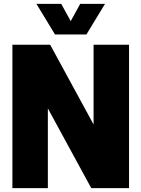

<svg xmlns="http://www.w3.org/2000/svg" viewBox="-20 -971 730 991"><path d="M463 -740H646V0H451L227 -411.5V0H44V-740H239L463 -328.5ZM394 -951H522L426 -793H264L168 -951H296L345 -862Z"/></svg>

Font: Encode Sans Condensed Black
Style: Regular
Weight: 900
Width: 3
Designer: Multiple Designers
Foundry: Impallari Type
Version: Version 2.000